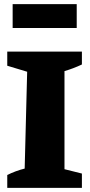

<svg xmlns="http://www.w3.org/2000/svg" viewBox="-20 -906 433 926"><path d="M15 0V-62Q55 -82 99 -93L111 -560L15 -589V-657H375V-595Q335 -576 291 -563V-90L375 -69V0ZM41 -771V-886H350V-771Z"/></svg>

Font: Piazzolla SC ExtraBold
Style: Regular
Weight: 800
Designer: Juan Pablo del Peral
Foundry: Huerta Tipografica
Version: Version 1.330